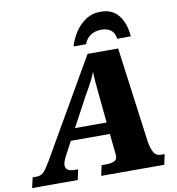

<svg xmlns="http://www.w3.org/2000/svg" viewBox="-143 -1031 1029 1119"><g transform="rotate(-10 372.0 -471.5)"><path d="M-44 0 -30 -61H-8Q19 -61 35 -77Q51 -93 78 -139L410 -714H591L667 -147Q672 -116 685 -88.5Q698 -61 729 -61H751L738 0H365L378 -61H401Q433 -61 451.5 -69Q470 -77 470 -96Q470 -104 469.5 -111.5Q469 -119 468 -127L457 -232H226L184 -153Q165 -118 165 -97Q165 -61 221 -61H239L226 0ZM355 -473 263 -301H450L434 -464Q430 -508 427 -539Q424 -570 423 -606Q414 -582 405 -563.5Q396 -545 384.5 -524.5Q373 -504 355 -473ZM337 -771Q348 -810 373 -850Q398 -890 437 -916.5Q476 -943 527 -943Q598 -943 634.5 -894Q671 -845 676 -771H595Q591 -806 569.5 -822.5Q548 -839 513 -839Q478 -839 451.5 -823Q425 -807 411 -771Z"/></g></svg>

Font: Noto Serif Black
Style: Italic
Weight: 900
Italic angle: -12°
Designer: Monotype Design Team
Foundry: Monotype Imaging Inc.
Version: Version 2.013